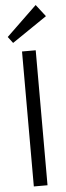

<svg xmlns="http://www.w3.org/2000/svg" viewBox="-62 -962 339 992"><g transform="rotate(-5 107.5 -466.5)"><path d="M143 -700V0H72V-700ZM211 -871 30 -748 5 -781 163 -933Z"/></g></svg>

Font: Pathway Extreme Condensed Light
Style: Regular
Weight: 300
Width: 3
Version: Version 1.001;gftools[0.9.26]